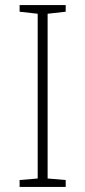

<svg xmlns="http://www.w3.org/2000/svg" viewBox="-20 -734 334 754"><path d="M238 0V-27L167 -33V-680L238 -688V-714H57V-688L128 -680V-33L57 -27V0Z"/></svg>

Font: Noto Sans Arabic ExtLt
Style: Regular
Weight: 200
Designer: Monotype Design Team, Nadine Chahine, Nizar Qandah and Khaled Hosny
Foundry: Monotype Imaging Inc.
Version: Version 2.012